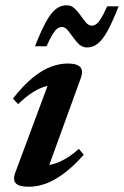

<svg xmlns="http://www.w3.org/2000/svg" viewBox="-20 -698 471 730"><path d="M39 -44 171 -399 195 -375Q171.5 -375.5 148 -368Q124.5 -360.5 100 -344.2Q75.5 -328 49 -302L29 -323Q69.5 -374.5 105.5 -403.5Q141.5 -432.5 174.5 -444.5Q207.5 -456.5 237.5 -456.5Q273 -456.5 285.2 -442.8Q297.5 -429 287 -400.5L155 -37L133.5 -69Q157 -67.5 180.8 -73.8Q204.5 -80 229.2 -94.5Q254 -109 280 -132L298.5 -109.5Q258.5 -65 222.5 -38.2Q186.5 -11.5 154 0.2Q121.5 12 90.5 12Q52.5 12 40 -1.2Q27.5 -14.5 39 -44ZM431 -674Q407.5 -614 388.5 -579.8Q369.5 -545.5 351 -531.5Q332.5 -517.5 311 -517.5Q294 -517.5 281.2 -529.2Q268.5 -541 257.8 -556.2Q247 -571.5 237 -583.5Q227 -595.5 215.5 -595.5Q206.5 -595.5 198.2 -589.5Q190 -583.5 180 -567.8Q170 -552 157 -522H113Q136.5 -582 155.5 -616Q174.5 -650 193 -664Q211.5 -678 233.5 -678Q250.5 -678 263.2 -666.2Q276 -654.5 286.5 -639.2Q297 -624 307 -612.2Q317 -600.5 328.5 -600.5Q337.5 -600.5 345.8 -606.2Q354 -612 364 -627.8Q374 -643.5 387.5 -674Z"/></svg>

Font: Newsreader 16pt 16pt SemiBold
Style: Italic
Weight: 600
Italic angle: -17°
Version: Version 1.003